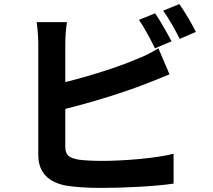

<svg xmlns="http://www.w3.org/2000/svg" viewBox="-20 -875 1040 938"><path d="M738 -810 659 -778C686 -739 717 -680 737 -639L818 -673C799 -710 763 -773 738 -810ZM856 -855 777 -823C805 -785 837 -727 858 -685L937 -719C920 -754 883 -818 856 -855ZM307 -767H159C164 -736 167 -685 167 -663C167 -601 167 -233 167 -118C167 -32 217 16 304 32C347 39 407 43 472 43C582 43 734 36 828 22V-124C746 -102 584 -89 480 -89C435 -89 394 -91 364 -95C319 -104 299 -115 299 -158V-343C429 -375 590 -425 691 -465C724 -477 769 -496 808 -512L754 -639C715 -615 681 -599 645 -585C556 -547 417 -503 299 -474V-663C299 -691 302 -736 307 -767Z"/></svg>

Font: Noto Sans Mono CJK TC
Style: Bold
Weight: 700
Designer: Ryoko NISHIZUKA 西塚涼子 (kana, bopomofo & ideographs); Paul D. Hunt (Latin, Greek & Cyrillic); Sandoll Communications 산돌커뮤니
Foundry: Adobe
Version: Version 2.004;hotconv 1.0.118;makeotfexe 2.5.65603